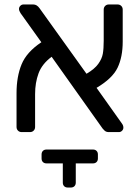

<svg xmlns="http://www.w3.org/2000/svg" viewBox="-20 -591 626 859"><path d="M532 -20Q532 -12 526 -6Q520 0 512 0H467Q454 0 447 -7.5Q440 -15 439 -16L211 -337Q168 -305 152.5 -263Q137 -221 137 -170V-23Q137 -13 130.5 -6.5Q124 0 114 0H77Q67 0 60.5 -6.5Q54 -13 54 -23V-174Q54 -248 76.5 -303Q99 -358 165 -402L72 -532Q65 -543 65 -551Q65 -559 71 -565Q77 -571 85 -571H129Q145 -571 157 -554L367 -261Q403 -282 419.5 -305Q436 -328 440 -350.5Q444 -373 444 -409V-548Q444 -558 450.5 -564.5Q457 -571 467 -571H506Q516 -571 522.5 -564.5Q529 -558 529 -548V-405Q529 -336 506 -288Q483 -240 412 -198L525 -39Q532 -30 532 -20ZM418 100V118Q418 128 412 134Q406 140 396 140H319V226Q319 236 313 242Q307 248 297 248H283Q273 248 267 242Q261 236 261 226V140H188Q178 140 172 134Q166 128 166 118V100Q166 90 172 84Q178 78 188 78H396Q406 78 412 84Q418 90 418 100Z"/></svg>

Font: Rubik
Style: Regular
Weight: 400
Designer: Hubert & Fischer
Foundry: Hubert & Fischer
Version: Version 1.100